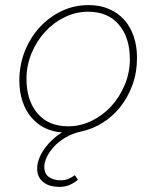

<svg xmlns="http://www.w3.org/2000/svg" viewBox="-20 -510 640 754"><path d="M212 224Q196 224 180.5 220Q165 216 153 207.5Q141 199 133.5 185.5Q126 172 126 152Q126 131 134.5 110.5Q143 90 156.5 71.5Q170 53 187.5 37Q205 21 224 10Q188 8 157 -7Q126 -22 103.5 -48.5Q81 -75 68.5 -111.5Q56 -148 56 -194Q56 -255 77.5 -309Q99 -363 136.5 -403.5Q174 -444 223 -467Q272 -490 328 -490Q373 -490 408.5 -474.5Q444 -459 468 -432Q492 -405 505 -367Q518 -329 518 -284Q518 -225 500 -176Q482 -127 452 -89.5Q422 -52 382.5 -27.5Q343 -3 300 6Q264 14 236.5 30.5Q209 47 191 67Q173 87 163.5 107.5Q154 128 154 144Q154 173 172.5 185.5Q191 198 218 198Q235 198 248.5 192.5Q262 187 274 178L286 196Q272 208 254 216Q236 224 212 224ZM248 -14Q296 -14 340 -35.5Q384 -57 417 -93Q450 -129 470 -177Q490 -225 490 -278Q490 -362 447 -413Q404 -464 326 -464Q278 -464 234 -442.5Q190 -421 157 -385Q124 -349 104 -301Q84 -253 84 -200Q84 -116 127 -65Q170 -14 248 -14Z"/></svg>

Font: Source Code Pro ExtraLight
Style: Italic
Weight: 200
Italic angle: -11°
Monospace: yes
Designer: Paul D. Hunt, Teo Tuominen
Foundry: Adobe Systems Incorporated
Version: Version 1.050;PS 1.000;hotconv 16.6.51;makeotf.lib2.5.65220